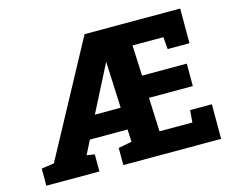

<svg xmlns="http://www.w3.org/2000/svg" viewBox="-99 -856 1219 1000"><g transform="rotate(-15 510.5 -355.5)"><path d="M34.2 0V-92.3L102.1 -102.1L430.7 -710.9H946.3V-523.9H828.6L823.2 -589.4H656.7L664.1 -424.8H905.3V-303.7H668.9L676.8 -121.1H854L859.4 -186.5H976.6V0H449.2V-92.3L521.5 -106.4L518.6 -173.3H315.4L277.8 -99.1L320.3 -92.3V0ZM374 -292H513.2L502.4 -540H500L495.1 -528.8Z"/></g></svg>

Font: Roboto Slab ExtraBold
Style: Regular
Weight: 800
Designer: Google
Version: Version 2.001; ttfautohint (v1.8.3)